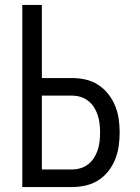

<svg xmlns="http://www.w3.org/2000/svg" viewBox="-20 -755 565 775"><path d="M70 0V-735H149V-440H270Q298 -440 325 -434Q352 -428 375.5 -413Q399 -398 416.5 -376Q434 -354 444.5 -328.5Q455 -303 459 -275.5Q463 -248 463 -220Q463 -192 459 -164.5Q455 -137 444.5 -111Q434 -85 416.5 -63Q399 -41 375.5 -26.5Q352 -12 325 -6Q298 0 270 0ZM270 -71Q288 -71 305 -76Q322 -81 336 -92Q350 -103 359.5 -118Q369 -133 374.5 -150Q380 -167 382 -184.5Q384 -202 384 -220Q384 -238 382 -255.5Q380 -273 374.5 -290Q369 -307 359.5 -322Q350 -337 336 -348Q322 -359 305 -364Q288 -369 270 -369H149V-71Z"/></svg>

Font: Iosevka Pride
Style: Regular
Weight: 400
Monospace: yes
Designer: Belleve Invis
Foundry: Belleve Invis
Version: Version 30.3.1; ttfautohint (v1.8.4)